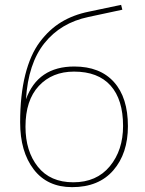

<svg xmlns="http://www.w3.org/2000/svg" viewBox="-20 -761 598 791"><path d="M484 -721 344 -691Q230 -667 163 -583Q96 -499 87 -352Q136 -487 286 -487Q392 -487 449.5 -423Q507 -359 507 -241Q507 -129 447 -59.5Q387 10 277 10Q175 10 119 -63Q63 -136 63 -257Q63 -369 84 -452.5Q105 -536 144 -588Q183 -640 232.5 -670Q282 -700 346 -713L479 -741ZM85 -239Q85 -138 136 -74Q187 -10 282 -10Q378 -10 432.5 -76Q487 -142 487 -242Q487 -351 435.5 -408.5Q384 -466 285 -466Q195 -466 140 -407Q85 -348 85 -239Z"/></svg>

Font: Raleway
Style: Thin
Weight: 100
Designer: Matt McInerney, Pablo Impallari, Rodrigo Fuenzalida
Foundry: Matt McInerney, Pablo Impallari, Rodrigo Fuenzalida
Version: Version 3.000